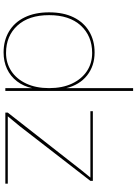

<svg xmlns="http://www.w3.org/2000/svg" viewBox="138 -908 780 1097"><g transform="rotate(90 528.5 -360.0)"><path d="M280 10Q212 10 160 -21Q108 -52 79.5 -110.5Q51 -169 51 -250Q51 -332 79.5 -390Q108 -448 160 -479Q212 -510 280 -510Q357 -510 411.5 -467Q466 -424 485 -345L484 -343V-730H500V0H484V-159L485 -157Q474 -104 445 -66.5Q416 -29 374 -9.5Q332 10 280 10ZM283 -4Q341 -4 386.5 -34Q432 -64 458 -119.5Q484 -175 484 -250Q484 -326 458 -381Q432 -436 387 -466Q342 -496 283 -496Q186 -496 126.5 -431Q67 -366 67 -250Q67 -134 126.5 -69Q186 -4 283 -4ZM624 0V-14L955 -437L995 -486H927H616V-500H1014V-486L702 -83L645 -14H727H1030V0Z"/></g></svg>

Font: Work Sans Thin
Style: Regular
Weight: 250
Designer: Wei Huang
Foundry: Wei Huang
Version: Version 2.012